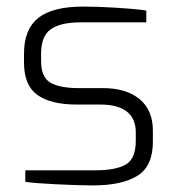

<svg xmlns="http://www.w3.org/2000/svg" viewBox="-20 -558 538 584"><path d="M57 -5V-40H270Q332 -40 362.5 -57.5Q393 -75 393 -130V-156Q393 -197 366 -218.5Q339 -240 285 -240H213Q135 -240 94 -269Q53 -298 53 -368V-395Q53 -469 96.5 -503.5Q140 -538 233 -538Q275 -538 334 -534.5Q393 -531 425 -526V-490H225Q164 -490 134.5 -469Q105 -448 105 -395V-372Q105 -323 133.5 -306.5Q162 -290 220 -290H293Q364 -290 404.5 -256.5Q445 -223 445 -161V-127Q445 -52 397.5 -23Q350 6 262 6Q221 6 150.5 2.5Q80 -1 57 -5Z"/></svg>

Font: Exo Light
Style: Regular
Weight: 300
Designer: Natanael Gama
Foundry: Natanael Gama
Version: Version 1.500; ttfautohint (v1.6)